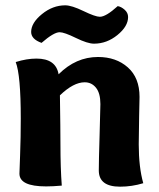

<svg xmlns="http://www.w3.org/2000/svg" viewBox="-20 -698 597 721"><path d="M39 -465Q80 -478 117 -478Q190 -478 200 -419Q265 -484 348 -484Q416 -484 460 -445Q504 -406 504 -334Q504 -332 502.5 -262Q501 -192 501 -156Q501 -70 518 -10Q475 3 431 3Q351 3 351 -58Q351 -94 354 -190.5Q357 -287 357 -307Q357 -348 340.5 -368.5Q324 -389 298 -389Q256 -389 205 -340Q207 -212 207 -155Q207 -67 212 -1Q179 2 153 2Q53 2 53 -46Q53 -50 55.5 -116Q58 -182 58 -253Q58 -416 39 -465ZM461 -634Q461 -599 421 -566.5Q381 -534 333 -534Q309 -534 265 -555.5Q221 -577 204 -577Q182 -577 136 -537Q97 -551 97 -578Q97 -612 137.5 -645Q178 -678 225 -678Q249 -678 293.5 -656.5Q338 -635 355 -635Q378 -635 422 -675Q435 -673 448 -661.5Q461 -650 461 -634Z"/></svg>

Font: Overlock Black
Style: Regular
Weight: 900
Designer: Dario Muhafara
Foundry: Dario Manuel Muhafara
Version: Version 1.002